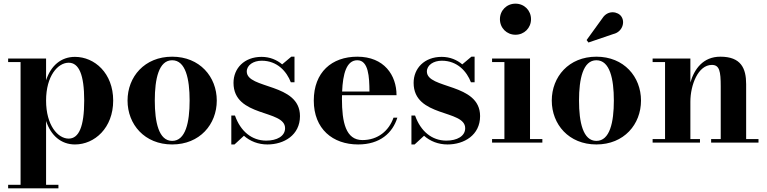

<svg xmlns="http://www.w3.org/2000/svg" viewBox="-20 -780 4192 1050"><path d="M24.5 230.5V250H299.5V230.5H232V-118.5C258 -39 314 10 390 10C497 10 599 -80 599 -230C599 -380 497 -469 390 -469C313.5 -469 258 -420.5 232 -341V-460H24.5V-440.5H92.5V230.5ZM232 -230C232 -365 296.5 -437 355.5 -437C411.5 -437 440.5 -372 440.5 -230C440.5 -88 411.5 -22 355.5 -22C296.5 -22 232 -94.5 232 -230Z M677.5 -230C677.5 -100 770.5 10 921.5 10C1072.5 10 1165.5 -100 1165.5 -230C1165.5 -360 1072.5 -470 921.5 -470C770.5 -470 677.5 -360 677.5 -230ZM826.5 -230C826.5 -349 848.5 -450.5 921.5 -450.5C995 -450.5 1017 -349 1017 -230C1017 -111 995 -9.5 921.5 -9.5C848.5 -9.5 826.5 -111 826.5 -230Z M1262.5 10 1314 -37.5C1348 -7.5 1392 10 1442.5 10C1533 10 1620.5 -41 1620.5 -145C1620.5 -327.5 1329.5 -291.5 1329.5 -389C1329.5 -424 1366 -448 1411 -448C1497 -448 1548 -388.5 1570.5 -330H1590.5V-470H1573L1523 -428C1494 -452.5 1456 -469 1410.5 -469C1315.5 -469 1257 -406 1257 -327C1257 -136.5 1539 -182.5 1539 -79C1539 -35 1494 -11 1436 -11C1356 -11 1295 -63 1265 -148H1245V10Z M2153 -136.5H2132C2107 -65 2047 -14 1962 -14C1871 -14 1850 -111 1850 -240C1850 -246.5 1850 -253 1850.5 -259.5H2148.5C2148.5 -368.5 2081 -470 1934 -470C1794.5 -470 1696 -385 1696 -230C1696 -75 1799.5 10 1938.5 10C2058.5 10 2127 -53 2153 -136.5ZM1934 -450.5C1995.5 -450.5 2000 -359 2000.5 -279.5H1851C1855 -375.5 1874.5 -450.5 1934 -450.5Z M2247.5 10 2299 -37.5C2333 -7.5 2377 10 2427.5 10C2518 10 2605.5 -41 2605.5 -145C2605.5 -327.5 2314.5 -291.5 2314.5 -389C2314.5 -424 2351 -448 2396 -448C2482 -448 2533 -388.5 2555.5 -330H2575.5V-470H2558L2508 -428C2479 -452.5 2441 -469 2395.5 -469C2300.5 -469 2242 -406 2242 -327C2242 -136.5 2524 -182.5 2524 -79C2524 -35 2479 -11 2421 -11C2341 -11 2280 -63 2250 -148H2230V10Z M2714 -675C2714 -627 2751 -590 2799 -590C2847 -590 2884 -627 2884 -675C2884 -723 2847 -760 2799 -760C2751 -760 2714 -723 2714 -675ZM2671 -19.5V0H2946V-19.5H2878.5V-460H2671V-440.5H2738.5V-19.5Z M3334.5 -594C3382 -605 3400 -657 3378.5 -689C3360.5 -717 3304.5 -727.5 3274.5 -680.5L3188 -561L3198 -547.5ZM2997.5 -230C2997.5 -100 3090.5 10 3241.5 10C3392.5 10 3485.5 -100 3485.5 -230C3485.5 -360 3392.5 -470 3241.5 -470C3090.5 -470 2997.5 -360 2997.5 -230ZM3146.5 -230C3146.5 -349 3168.5 -450.5 3241.5 -450.5C3315 -450.5 3337 -349 3337 -230C3337 -111 3315 -9.5 3241.5 -9.5C3168.5 -9.5 3146.5 -111 3146.5 -230Z M3549 -19.5V0H3808V-19.5H3755.5V-223.5C3755.5 -315 3797.5 -425 3873 -425C3914.5 -425 3921.5 -391 3921.5 -307V-19.5H3869V0H4128V-19.5H4060.5V-319.5C4060.5 -406.5 4032.5 -470 3919.5 -470C3825 -470 3777 -402.5 3755.5 -329V-460H3549V-440.5H3617V-19.5Z"/></svg>

Font: Bodoni* 11pt
Style: Bold
Weight: 700
Version: Version 2.3